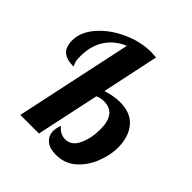

<svg xmlns="http://www.w3.org/2000/svg" viewBox="-206 -892 1051 1051"><g transform="rotate(45 320.0 -366.5)"><path d="M315.5 -6C333.2 9.3 358.3 17 391 17C438.3 17 478 2.3 510 -27C542 -56.3 565.8 -91.8 581.5 -133.5C597.2 -175.2 605 -214.3 605 -251C605 -307 590.8 -351.8 562.5 -385.5C534.2 -419.2 492 -436 436 -436C406 -436 371.7 -430 333 -418L403 -748C385.7 -749.3 372.3 -750 363 -750C308.3 -750 253.7 -737.5 199 -712.5C144.3 -687.5 99.5 -654.8 64.5 -614.5C29.5 -574.2 12 -532.7 12 -490C12 -455.3 20.8 -430.5 38.5 -415.5C56.2 -400.5 83 -393 119 -393C119 -394.3 116.7 -399.8 112 -409.5C107.3 -419.2 105 -436.3 105 -461C105 -513.7 117.2 -558.7 141.5 -596C165.8 -633.3 200.3 -661.3 245 -680L100 0H244L322 -366C336.7 -373.3 353 -377 371 -377C434.3 -377 466 -336 466 -254C466 -208.7 457.8 -168.2 441.5 -132.5C425.2 -96.8 400.3 -79 367 -79C341 -79 318.7 -91 300 -115C292.7 -97 289 -80.7 289 -66C289 -41.3 297.8 -21.3 315.5 -6Z"/></g></svg>

Font: DonutKreme
Style: Regular
Weight: 400
Designer: Impallari Type
Foundry: Impallari Type
Version: Version 2.100